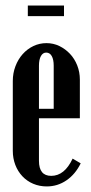

<svg xmlns="http://www.w3.org/2000/svg" viewBox="-20 -660 326 690"><path d="M26 -369Q26 -397 35.5 -422Q45 -447 61.5 -465.5Q78 -484 100 -494.5Q122 -505 147 -505Q172 -505 193.5 -494.5Q215 -484 231.5 -466.5Q248 -449 257.5 -425Q267 -401 267 -374V-235H120V-82Q120 -28 164 -28Q212 -28 241 -90L270 -73Q251 -34 219 -12Q187 10 148 10Q122 10 99.5 0.5Q77 -9 60.5 -26.5Q44 -44 35 -67.5Q26 -91 26 -118ZM173 -269V-424Q173 -446 166 -458.5Q159 -471 146 -471Q134 -471 127 -458.5Q120 -446 120 -424V-269ZM210 -602H80V-640H210Z"/></svg>

Font: Moniqa ExtBd Cond Paragraph
Style: Regular
Weight: 800
Width: 3
Designer: Rajesh Rajput
Foundry: Rajesh Rajput
Version: Version 1.000